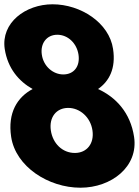

<svg xmlns="http://www.w3.org/2000/svg" viewBox="-46 -860 647 895"><path d="M481 -632C463 -754 330 -840 199 -840C73 -840 -42 -754 -24 -632C-10 -541 42 -481 106 -445C35 -407 -11 -335 6 -222C27 -83 180 15 329 15C473 15 600 -83 579 -222C562 -335 494 -407 411 -445C463 -481 495 -541 481 -632ZM320 -605C328 -550 298 -513 249 -513C202 -513 157 -550 149 -605C141 -658 172 -698 221 -698C271 -698 312 -658 320 -605ZM191 -252C182 -314 217 -357 272 -357C326 -357 376 -314 385 -252C394 -191 359 -147 303 -147C245 -147 200 -191 191 -252Z"/></svg>

Font: Poland Can Into
Style: Bold
Weight: 700
Foundry: Cannot Into Space Fonts
Version: Version 0.99